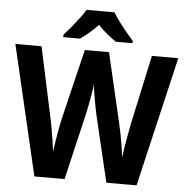

<svg xmlns="http://www.w3.org/2000/svg" viewBox="-61 -993 1018 1052"><g transform="rotate(5 448.5 -467.0)"><path d="M896 -714 729 0H563L477 -362Q473 -380 467 -411Q461 -442 455.5 -475Q450 -508 448 -532Q446 -511 440.5 -478.5Q435 -446 429 -414Q423 -382 418 -362L333 0H167L0 -714H144L225 -335Q231 -310 237 -275.5Q243 -241 248.5 -206Q254 -171 257 -145Q261 -173 266.5 -208Q272 -243 278 -275Q284 -307 289 -328L382 -714H515L605 -328Q610 -307 616.5 -274.5Q623 -242 628.5 -207Q634 -172 637 -145Q640 -171 645.5 -205.5Q651 -240 657.5 -274.5Q664 -309 669 -335L751 -714ZM526 -934Q539 -912 558.5 -885.5Q578 -859 599.5 -833Q621 -807 639 -787V-774H548Q525 -789 498.5 -810.5Q472 -832 448 -858Q423 -832 397.5 -810.5Q372 -789 350 -774H258V-787Q275 -806 297 -832.5Q319 -859 339.5 -886Q360 -913 372 -934Z"/></g></svg>

Font: Noto Sans Devanagari UI SemiCondensed
Style: Bold
Weight: 700
Width: 4
Designer: Jelle Bosma - Monotype Design Team
Foundry: Monotype Imaging Inc.
Version: Version 2.004; ttfautohint (v1.8.4.7-5d5b)